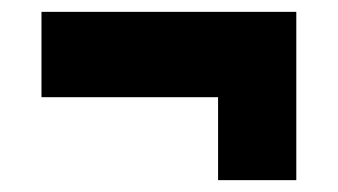

<svg xmlns="http://www.w3.org/2000/svg" viewBox="-20 -404 570 324"><path d="M348 -100V-240H480V-100ZM50 -384H480V-240H50Z"/></svg>

Font: Changa ExtraLight ExtraBold
Style: Regular
Weight: 800
Version: Version 3.002; ttfautohint (v1.8.2)